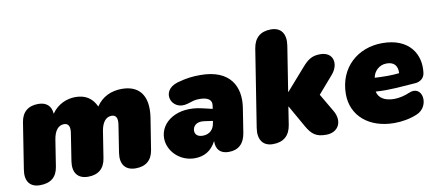

<svg xmlns="http://www.w3.org/2000/svg" viewBox="-66 -966 2815 1228"><g transform="rotate(-10 1341.5 -351.5)"><path d="M109 10C179 10 219 -23 229 -89L256 -261C265 -317 290 -348 327 -348C356 -348 367 -326 361 -286L333 -106C322 -33 354 10 422 10C488 10 528 -24 538 -89L565 -261C574 -317 599 -348 636 -348C665 -348 676 -326 670 -286L642 -106C631 -33 663 10 731 10C797 10 837 -24 847 -89L879 -290C903 -442 836 -506 730 -506C661 -506 602 -479 563 -421C537 -478 493 -506 429 -506C375 -506 315 -484 274 -425C271 -476 240 -504 187 -504C121 -504 81 -470 71 -405L24 -106C12 -32 44 10 109 10Z M1114 12C1173 12 1222 -13 1254 -75C1252 -18 1283 10 1335 10C1398 10 1436 -25 1447 -93L1472 -252C1493 -385 1436 -506 1240 -506C1191 -506 1151 -502 1090 -485C967 -449 1021 -308 1127 -339C1168 -351 1175 -356 1210 -356C1264 -356 1290 -335 1284 -300L1281 -279L1217 -294C1056 -333 942 -252 942 -148C942 -66 1015 12 1114 12ZM1139 -161C1139 -191 1163 -218 1213 -211L1269 -203L1266 -187C1260 -149 1234 -121 1189 -121C1157 -121 1139 -137 1139 -161Z M1622 10C1691 10 1731 -25 1742 -93L1760 -209H1762L1842 -68C1875 -10 1904 10 1967 10C2048 10 2083 -59 2039 -133L1971 -249L2069 -362C2122 -424 2105 -504 2018 -504C1966 -504 1938 -486 1899 -441L1777 -302H1775L1821 -594C1833 -670 1801 -715 1736 -715C1667 -715 1627 -680 1616 -612L1537 -111C1525 -35 1557 10 1622 10Z M2411 12C2459 12 2513 3 2560 -17C2653 -56 2630 -204 2535 -162C2508 -150 2470 -140 2436 -140C2374 -140 2335 -165 2327 -207C2415 -200 2508 -211 2587 -216C2612 -218 2643 -234 2648 -270C2665 -390 2597 -505 2421 -505C2262 -505 2136 -396 2136 -223C2136 -83 2246 12 2411 12ZM2336 -295 2337 -299C2343 -333 2375 -372 2426 -372C2476 -372 2497 -344 2495 -297C2447 -291 2392 -292 2336 -295Z"/></g></svg>

Font: SN Pro Black
Style: Italic
Weight: 900
Italic angle: -9°
Designer: Tobias Whetton
Foundry: Supernotes
Version: Version 1.001;Glyphs 3.2 (3249)